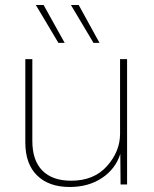

<svg xmlns="http://www.w3.org/2000/svg" viewBox="-20 -736 614 766"><path d="M238 -565H213L123 -716H154ZM377 -565H353L263 -716H294ZM258 10Q175 10 128 -36Q81 -82 81 -168V-500H109V-174Q109 -96 149 -55.5Q189 -15 264 -15Q355 -15 407 -73.5Q459 -132 459 -202V-500H487V0H461L460 -122Q441 -62 387 -26Q333 10 258 10Z"/></svg>

Font: Elaine Sans ExtraLight
Style: Regular
Weight: 275
Designer: Wei Huang
Foundry: Wei Huang
Version: Version 2.001;December 24, 2019;FontCreator 12.0.0.2547 64-b